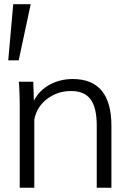

<svg xmlns="http://www.w3.org/2000/svg" viewBox="-20 -887 650 907"><path d="M142.1 0V-322.3C149.4 -361.8 169.4 -394.5 202.1 -419.4C234.9 -444.3 272.5 -457 315.9 -457C401.9 -457 437 -403.8 437 -293V0H506.3V-293C506.3 -439.9 445.3 -513.7 323.7 -513.7C284.2 -513.7 247.6 -504.9 214.4 -486.8C181.6 -468.8 156.7 -443.8 140.1 -411.1L137.2 -501H68.8L70.3 -485.4C70.8 -474.6 71.8 -460.4 72.3 -442.9C72.8 -425.8 73.2 -410.2 73.2 -396V0ZM68.4 -602.1 125 -867.2H42.5L19 -602.1Z"/></svg>

Font: Ride Light
Style: Regular
Weight: 300
Version: Version 3.000